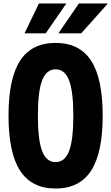

<svg xmlns="http://www.w3.org/2000/svg" viewBox="-20 -1066 641 1105"><path d="M300 19Q162 19 95.5 -84Q29 -187 29 -400Q29 -614 95.5 -716.5Q162 -819 300 -819Q438 -819 504.5 -716.5Q571 -614 571 -400Q571 -187 504.5 -84Q438 19 300 19ZM300 -133Q353 -133 377.5 -196.5Q402 -260 402 -400Q402 -540 377.5 -603.5Q353 -667 300 -667Q247 -667 222.5 -603.5Q198 -540 198 -400Q198 -260 222.5 -196.5Q247 -133 300 -133ZM121 -874 204 -1046H362L243 -874ZM316 -874 434 -1046H601L447 -874Z"/></svg>

Font: Martian Mono Condensed
Style: Bold
Weight: 700
Width: 3
Designer: Roman Shamin
Foundry: Evil Martians
Version: Version 1.000